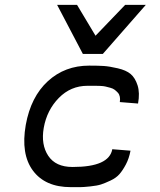

<svg xmlns="http://www.w3.org/2000/svg" viewBox="-20 -770 658 790"><path d="M321 -548 215 -750H297L373 -623L495 -750H580L403 -548ZM271 0Q166 0 115.5 -68Q65 -136 86 -256Q107 -372 177 -436Q247 -500 347 -500Q384 -500 407 -498.5Q430 -497 464.5 -489Q499 -481 517.5 -465.5Q536 -450 546 -419Q556 -388 548 -344L473 -350Q475 -362 473 -372Q471 -382 465 -388.5Q459 -395 452 -400.5Q445 -406 433.5 -409Q422 -412 414 -414Q406 -416 392.5 -416.5Q379 -417 373 -417Q367 -417 355 -417Q343 -417 342 -417H340Q271 -417 222 -367Q173 -317 160 -244Q148 -175 178.5 -129Q209 -83 278 -83H280Q429 -83 442 -156L517 -150Q511 -118 498 -93.5Q485 -69 471.5 -53.5Q458 -38 434.5 -27Q411 -16 395.5 -11Q380 -6 351.5 -3Q323 0 311 0Q299 0 271 0Z"/></svg>

Font: Hermit LightItalic
Style: Regular
Weight: 300
Italic angle: -10°
Designer: Pablo Caro
Version: Version 2.000;PS 002.000;hotconv 1.0.88;makeotf.lib2.5.64775